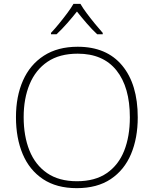

<svg xmlns="http://www.w3.org/2000/svg" viewBox="-20 -1061 799 998"><path d="M696 -451Q696 -343 661 -260Q626 -177 555.5 -130Q485 -83 379 -83Q274 -83 203.5 -130Q133 -177 98 -260Q63 -343 63 -452Q63 -560 99.5 -642.5Q136 -725 208 -771.5Q280 -818 384 -818Q534 -818 615 -720.5Q696 -623 696 -451ZM103 -452Q103 -354 133 -279Q163 -204 224.5 -161.5Q286 -119 380 -119Q474 -119 535 -161Q596 -203 625.5 -277.5Q655 -352 655 -451Q655 -608 585.5 -695Q516 -782 384 -782Q289 -782 227 -740Q165 -698 134 -623.5Q103 -549 103 -452ZM398 -1041Q410 -1020 430.5 -992.5Q451 -965 473.5 -937.5Q496 -910 514 -890V-883H485Q458 -908 430 -940.5Q402 -973 380 -1001Q358 -973 329.5 -940.5Q301 -908 274 -883H245V-890Q264 -910 286.5 -937.5Q309 -965 329.5 -992.5Q350 -1020 362 -1041Z"/></svg>

Font: Noto Sans Kannada UI ExtraLight
Style: Regular
Weight: 200
Designer: Jelle Bosma - Monotype Design Team
Foundry: Monotype Imaging Inc.
Version: Version 2.005; ttfautohint (v1.8.4.7-5d5b)